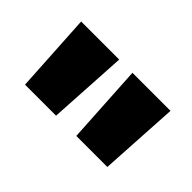

<svg xmlns="http://www.w3.org/2000/svg" viewBox="-46 -941 503 503"><g transform="rotate(45 205.5 -689.5)"><path d="M181 -800 168 -579H53L40 -800ZM371 -800 358 -579H243L230 -800Z"/></g></svg>

Font: Fz Poppins
Style: Bold
Weight: 700
Designer: Ninad Kale (Devanagari), Jonny Pinhorn (Latin)
Foundry: Indian Type Foundry
Version: Vit hóa bi Vntype.Com & FontZin.Com